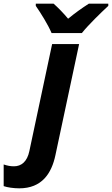

<svg xmlns="http://www.w3.org/2000/svg" viewBox="-148 -786 610 1046"><path d="M133 -606H298C333 -650 402 -717 442 -754V-766H336C297 -741 262 -716 223 -684C200 -712 167 -746 144 -766H47V-754C74 -715 113 -653 133 -606ZM-43 240C80 240 133 159 154 59L283 -546H136L12 37C0 95 -32 120 -72 120C-91 120 -107 117 -128 110V228C-108 235 -74 240 -43 240Z"/></svg>

Font: Noto Sans
Style: Bold Italic
Weight: 700
Italic angle: -12°
Designer: Monotype Design Team
Foundry: Monotype Imaging Inc.
Version: Version 2.013